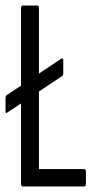

<svg xmlns="http://www.w3.org/2000/svg" viewBox="-24 -675 346 695"><path d="M3 -268Q-4 -263 -4 -271V-321Q-4 -328 1 -331L197 -462Q205 -467 205 -458V-409Q205 -402 200 -399ZM59 0Q52 0 52 -9V-646Q52 -655 59 -655H110Q117 -655 117 -646V-63H279Q287 -63 287 -54V-9Q287 0 279 0Z"/></svg>

Font: Sofia Sans Extra Condensed
Style: Regular
Weight: 400
Designer: Botio Nikoltchev, Ani Petrova
Foundry: lettersoup
Version: Version 4.101